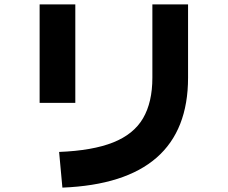

<svg xmlns="http://www.w3.org/2000/svg" viewBox="-20 -787 1040 877"><path d="M324 -317H161V-767H324ZM265 70 250 -93Q403 -99 497 -136.5Q591 -174 633.5 -247Q676 -320 676 -432V-767H839V-432Q839 47 265 70Z"/></svg>

Font: Murecho ExtraBold
Style: Regular
Weight: 800
Designer: Neil Summerour
Foundry: Positype
Version: Version 1.010; ttfautohint (v1.8.3)